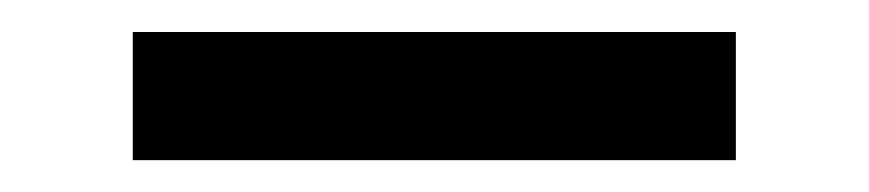

<svg xmlns="http://www.w3.org/2000/svg" viewBox="-20 -20 543 120"><path d="M63 80.1V0H439.9V80.1Z"/></svg>

Font: Rawline Medium
Style: Regular
Weight: 500
Designer: Matt McInerney, Pablo Impallari, Rodrigo Fuenzalida
Foundry: Matt McInerney, Pablo Impallari, Rodrigo Fuenzalida
Version: Version 4.020;PS 004.020;hotconv 1.0.88;makeotf.lib2.5.64775